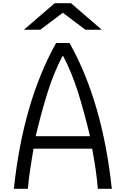

<svg xmlns="http://www.w3.org/2000/svg" viewBox="-20 -1187 723 1207"><path d="M323.6 -1166.7H426.4L619.8 -1000H516.9L375 -1106.8L233.1 -1000H130.2ZM67.1 0Q125 -545.6 332.7 -916.7H417.3Q625 -545.6 682.9 0H595.1Q585.3 -117.8 559.2 -252.6H190.8Q187.5 -232.4 181 -193Q174.5 -153.6 170.6 -128.3Q166.7 -102.9 162.1 -67.1Q157.6 -31.2 154.9 0ZM545.6 -330.7Q507.8 -490.2 469.4 -610.7Q431 -731.1 378.3 -832.7H371.7Q319 -731.1 280.6 -610.7Q242.2 -490.2 204.4 -330.7Z"/></svg>

Font: TypoPRO Monoid
Style: Regular
Weight: 400
Width: 4
Monospace: yes
Designer: Andreas Larsen (@larsenwork)
Version: Version 0.61